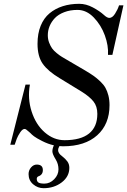

<svg xmlns="http://www.w3.org/2000/svg" viewBox="-20 -750 668 1008"><path d="M34 10 114 -306H137Q124 -233 146 -164.5Q168 -96 215 -55Q262 -14 319 -14Q404 -14 447.5 -49Q491 -84 491 -152Q491 -192 470.5 -217.5Q450 -243 410 -268L294 -339Q232 -376 204.5 -415Q177 -454 177 -520Q177 -574 193.5 -614.5Q210 -655 240 -680Q270 -705 309.5 -717.5Q349 -730 396 -730Q432 -730 467.5 -711Q503 -692 525 -672Q542 -656 554 -656Q570 -656 584 -678Q598 -700 605 -722H628L570 -462H547Q550 -510 530.5 -564Q511 -618 472.5 -658Q434 -698 387 -698Q348 -698 317 -686Q286 -674 268 -655Q250 -636 240.5 -613Q231 -590 231 -565Q231 -544 238 -526Q245 -508 253.5 -496Q262 -484 278 -471Q294 -458 305 -451.5Q316 -445 333 -435L427 -380Q454 -364 471 -352Q488 -340 506 -323Q524 -306 533.5 -289Q543 -272 549 -249Q555 -226 555 -198Q555 -98 490.5 -40Q426 18 311 18Q298 18 292 17L290 21Q285 30 285 38Q285 55 306 70Q324 84 334 98Q344 112 344 131Q344 177 304 207.5Q264 238 209 238Q178 238 154 217.5Q130 197 130 164Q130 144 143 129Q156 114 173 114Q205 114 205 143Q205 168 181 176Q173 180 173 189Q173 202 181.5 208Q190 214 213 214Q242 214 264.5 191Q287 168 287 139Q287 111 273 88Q255 59 255 45Q255 29 263 13Q232 6 201.5 -9.5Q171 -25 158.5 -34.5Q146 -44 139 -52Q135 -55 128.5 -61Q122 -67 117.5 -70Q113 -73 109 -73Q98 -73 86 -55Q74 -37 68 -21.5Q62 -6 57 10Z"/></svg>

Font: Old Standard TT
Style: Italic
Weight: 400
Italic angle: -15.2°
Designer: Alexey Kryukov <alexios@thessalonica.org.ru>
Version: Version 2.2